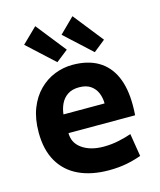

<svg xmlns="http://www.w3.org/2000/svg" viewBox="-117 -857 793 952"><g transform="rotate(-15 280.0 -380.5)"><path d="M324 12Q235 12 170 -18.5Q105 -49 70 -109.5Q35 -170 35 -259Q35 -329 55.5 -381.5Q76 -434 111.5 -469.5Q147 -505 191.5 -522.5Q236 -540 283 -540Q361 -540 414 -509Q467 -478 494 -418Q521 -358 521 -270Q521 -257 520.5 -242.5Q520 -228 519 -218H177Q177 -167 219.5 -137.5Q262 -108 329 -108Q370 -108 408.5 -116.5Q447 -125 472 -134L491 -17Q456 -4 415 4Q374 12 324 12ZM177 -314H388Q388 -342 378 -367Q368 -392 345.5 -408Q323 -424 286 -424Q250 -424 227 -408.5Q204 -393 192 -368Q180 -343 177 -314ZM215 -572 78 -698 155 -773 276 -620ZM407 -572 270 -698 346 -773 467 -620Z"/></g></svg>

Font: Ubuntu Sans Mono
Style: Regular
Weight: 400
Monospace: yes
Designer: Dalton Maag Ltd
Foundry: Dalton Maag Ltd
Version: Version 1.006